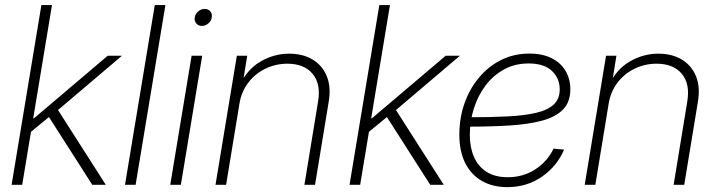

<svg xmlns="http://www.w3.org/2000/svg" viewBox="-20 -748 2902 777"><path d="M98.6 -209 108.9 -269H117.2L416 -522.5H473.6L202.1 -292L197.3 -290ZM26.9 0 147.5 -727.5H190.4L69.8 0ZM353.5 0 170.9 -285.6 207 -314.9 408.2 0Z M649.4 -727.5 528.8 0H485.8L606.4 -727.5Z M668.9 0 755.4 -522.5H798.3L711.9 0ZM796.9 -643.1Q782.7 -643.1 774.2 -653.3Q765.6 -663.6 768.1 -677.7Q770.5 -691.9 782.2 -701.9Q793.9 -711.9 808.1 -711.9Q822.8 -711.9 831.1 -701.9Q839.4 -691.9 836.9 -677.2Q835 -663.1 823 -653.1Q811 -643.1 796.9 -643.1Z M949.2 -329.6 895 0H852.1L938.5 -522.5H980.5L960.9 -401.9L949.7 -403.3Q981 -468.3 1035.2 -499.5Q1089.4 -530.8 1149.9 -530.8Q1206.1 -530.8 1245.4 -506.8Q1284.7 -482.9 1302.5 -439.5Q1320.3 -396 1310.1 -335.4L1254.9 0H1211.9L1267.1 -336.4Q1279.3 -408.2 1245.1 -449.2Q1210.9 -490.2 1143.1 -490.2Q1096.2 -490.2 1054.9 -470.5Q1013.7 -450.7 985.6 -414.6Q957.5 -378.4 949.2 -329.6Z M1466.3 -209 1476.6 -269H1484.9L1783.7 -522.5H1841.3L1569.8 -292L1564.9 -290ZM1394.5 0 1515.1 -727.5H1558.1L1437.5 0ZM1721.2 0 1538.6 -285.6 1574.7 -314.9 1775.9 0Z M2032.7 9.3Q1974.1 9.3 1930.4 -15.6Q1886.7 -40.5 1862.8 -87.9Q1838.9 -135.3 1838.9 -202.6Q1838.9 -270 1859.6 -329.3Q1880.4 -388.7 1918.5 -434.1Q1956.5 -479.5 2008.3 -505.4Q2060.1 -531.2 2122.1 -531.2Q2175.3 -531.2 2212.4 -512.5Q2249.5 -493.7 2268.8 -460.9Q2288.1 -428.2 2288.1 -386.7Q2288.1 -335.4 2258.8 -305.2Q2229.5 -274.9 2174.8 -260Q2120.1 -245.1 2043 -240.2Q1965.8 -235.4 1869.6 -235.4L1873.5 -273.4Q1964.4 -273.4 2033.7 -276.9Q2103 -280.3 2150.1 -291.5Q2197.3 -302.7 2221.2 -325.4Q2245.1 -348.1 2245.1 -386.2Q2245.1 -431.2 2213.4 -461.2Q2181.6 -491.2 2119.1 -491.2Q2064 -491.2 2019.8 -467Q1975.6 -442.9 1944.8 -401.9Q1914.1 -360.8 1897.7 -309.1Q1881.3 -257.3 1881.3 -201.7Q1881.3 -151.4 1898.2 -112.8Q1915 -74.2 1949.2 -52.5Q1983.4 -30.8 2034.7 -30.8Q2097.7 -30.8 2146.7 -63Q2195.8 -95.2 2220.2 -146.5L2262.7 -142.6Q2234.9 -76.2 2173.8 -33.4Q2112.8 9.3 2032.7 9.3Z M2443.4 -329.6 2389.2 0H2346.2L2432.6 -522.5H2474.6L2455.1 -401.9L2443.8 -403.3Q2475.1 -468.3 2529.3 -499.5Q2583.5 -530.8 2644 -530.8Q2700.2 -530.8 2739.5 -506.8Q2778.8 -482.9 2796.6 -439.5Q2814.5 -396 2804.2 -335.4L2749 0H2706.1L2761.2 -336.4Q2773.4 -408.2 2739.3 -449.2Q2705.1 -490.2 2637.2 -490.2Q2590.3 -490.2 2549.1 -470.5Q2507.8 -450.7 2479.7 -414.6Q2451.7 -378.4 2443.4 -329.6Z"/></svg>

Font: Inter 28pt ExtraLight
Style: Italic
Weight: 250
Italic angle: -9.3988°
Designer: Rasmus Andersson
Foundry: rsms
Version: Version 4.001;git-66647c0bb